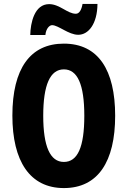

<svg xmlns="http://www.w3.org/2000/svg" viewBox="-20 -1013 649 977"><path d="M134 -835H211C214 -868 232 -885 245 -885C277 -885 329 -836 378 -836C430 -836 475 -891 476 -993H400C395 -964 384 -943 366 -943C323 -943 284 -992 230 -992C155 -992 135 -896 134 -835ZM566 -424C566 -657 480 -791 305 -791C134 -791 43 -664 43 -425C43 -193 132 -56 305 -56C479 -56 566 -191 566 -424ZM200 -424C200 -581 235 -660 305 -660C374 -660 409 -584 409 -424C409 -264 375 -189 305 -189C235 -189 200 -268 200 -424Z"/></svg>

Font: Noto Sans Malayalam UI ExtraCondensed ExtraBold
Style: Regular
Weight: 800
Width: 2
Designer: Jelle Bosma - Monotype Design Team
Foundry: Monotype Imaging Inc.
Version: Version 2.104